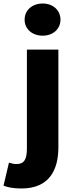

<svg xmlns="http://www.w3.org/2000/svg" viewBox="-80 -851 422 1092"><path d="M42 221C202 221 252 113 252 -13V-569H73V-7C73 55 58 82 14 82C0 82 -14 79 -29 74L-60 205C-36 214 -7 221 42 221ZM163 -648C221 -648 264 -686 264 -739C264 -793 221 -831 163 -831C103 -831 60 -793 60 -739C60 -686 103 -648 163 -648Z"/></svg>

Font: Noto Sans CJK Black
Style: Bold
Weight: 900
Designer: Ryoko NISHIZUKA (kana & ideographs); Paul D. Hunt (Latin, Greek & Cyrillic); Wenlong ZHANG (bopomofo); Sandoll Communica
Foundry: Adobe Systems Incorporated
Version: Version 1.000;PS 1;hotconv 1.0.78;makeotf.lib2.5.61930